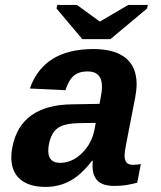

<svg xmlns="http://www.w3.org/2000/svg" viewBox="-20 -733 640 763"><path d="M161.1 9.8Q95.7 9.8 60.3 -20.5Q24.9 -50.8 24.9 -108.4Q24.9 -127.4 29.3 -149.4Q62.5 -315.9 266.1 -318.4L375.5 -320.3L380.4 -347.2Q385.3 -370.6 385.3 -388.2Q385.3 -449.2 328.1 -449.2Q293.5 -449.2 272.9 -431.6Q252.4 -414.1 240.2 -374.5L98.6 -381.3Q153.8 -538.1 351.1 -538.1Q435.5 -538.1 479.2 -502.7Q522.9 -467.3 522.9 -398.4Q522.9 -376 517.6 -347.7L480.5 -156.2Q475.1 -129.4 475.1 -114.7Q475.1 -96.7 482.7 -87.4Q490.2 -78.1 508.8 -78.1Q524.4 -78.1 539.6 -81.1L525.4 -6.8Q512.7 -3.9 502.4 -1.5Q492.2 1 482.2 2.4Q472.2 3.9 460.9 4.9Q449.7 5.9 435.1 5.9Q388.7 5.9 368.2 -14.4Q347.7 -34.7 347.7 -74.2L348.6 -94.2H345.7Q303.7 -39.1 259.3 -14.6Q214.8 9.8 161.1 9.8ZM360.4 -244.6 294.9 -243.7Q243.7 -242.7 219.2 -230Q194.8 -217.3 183.3 -189.7Q171.9 -162.1 171.9 -133.8Q171.9 -85.9 218.8 -85.9Q266.6 -85.9 305.7 -124.3Q344.7 -162.6 355.5 -217.8ZM418.9 -577.6H307.1L204.6 -699.2L207.5 -713.4H285.6L376 -647.9H377.9L489.7 -713.4H567.4L564.5 -699.2Z"/></svg>

Font: Cousine
Style: Bold Italic
Weight: 700
Italic angle: -12°
Monospace: yes
Designer: Steve Matteson
Foundry: Ascender Corporation
Version: Version 1.20